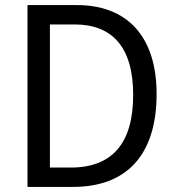

<svg xmlns="http://www.w3.org/2000/svg" viewBox="-20 -734 692 754"><path d="M595 -365C595 -593 477 -714 283 -714H88V0H267C476 0 595 -124 595 -365ZM503 -361C503 -173 422 -76 258 -76H176V-638H273C421 -638 503 -549 503 -361Z"/></svg>

Font: Noto Sans Arabic SemCond
Style: Regular
Weight: 400
Width: 4
Designer: Monotype Design Team, Nadine Chahine, Nizar Qandah and Khaled Hosny
Foundry: Monotype Imaging Inc.
Version: Version 2.012